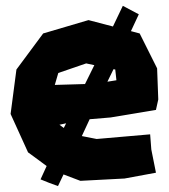

<svg xmlns="http://www.w3.org/2000/svg" viewBox="-20 -588 567 645"><path d="M194.3 -158.2 179.7 -168.9 202.1 -173.8 197.3 -164.1ZM265.6 -305.7 164.1 -302.7 175.8 -342.8 269.5 -375 296.9 -369.1ZM503.9 -218.8 511.7 -253.9 507.8 -358.4 449.2 -475.6 419.9 -483.4 446.3 -540 392.6 -568.4 359.4 -499 277.3 -520.5 125 -475.6 35.2 -354.5 15.6 -205.1 74.2 -76.2 136.7 -30.3 116.2 14.6 145.5 26.4 174.8 37.1 193.4 -2 250 19.5 398.4 11.7 503.9 -7.8 488.3 -85.9 484.4 -136.7 304.7 -121.1 254.9 -130.9 281.2 -187.5 351.6 -193.4ZM371.1 -318.4 340.8 -313.5 361.3 -355.5 367.2 -354.5Z"/></svg>

Font: MaokenAssortedSans-TC
Style: Regular
Weight: 500
Version: Version 0.83